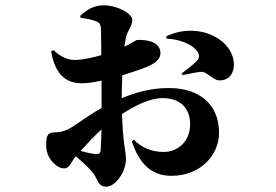

<svg xmlns="http://www.w3.org/2000/svg" viewBox="-20 -621 1040 724"><path d="M608 -475C649 -475 710 -455 727 -422C734 -408 730 -400 719 -388C710 -378 679 -355 665 -344L669 -338C687 -341 722 -350 742 -350C759 -350 785 -319 805 -318C844 -316 862 -345 862 -377C862 -441 801 -495 721 -504C674 -509 633 -497 607 -484ZM236 -133C219 -126 207 -122 189 -122C162 -122 154 -114 154 -74C154 -50 162 -26 181 -7C193 5 206 14 223 14C241 14 248 -9 266 -32C284 -16 303 0 326 25C349 49 346 83 380 83C418 83 455 23 455 -20C455 -50 444 -74 440 -191C491 -224 545 -251 593 -251C672 -251 697 -200 697 -153C697 -88 651 -48 597 -48C545 -48 508 -70 485 -94L477 -88C501 -17 541 42 626 42C738 42 806 -38 806 -120C806 -232 727 -289 617 -289C548 -289 494 -273 439 -251V-266L441 -337C482 -350 527 -364 551 -377C574 -389 586 -404 585 -423C582 -475 504 -471 496 -470C492 -469 478 -459 449 -445L455 -481C461 -506 479 -524 479 -545C479 -571 421 -601 371 -601C334 -601 308 -585 282 -561L284 -554C309 -550 329 -547 344 -540C357 -534 360 -530 361 -502L362 -413C330 -404 295 -396 269 -395C238 -394 214 -403 181 -432L173 -427C188 -337 232 -307 288 -307C309 -307 337 -311 363 -317V-289V-214C308 -183 256 -142 236 -133ZM363 -133 360 -58C359 -45 356 -38 339 -40C326 -42 307 -45 284 -52C305 -75 334 -107 363 -133Z"/></svg>

Font: Noto Serif CJK SC Black
Style: Regular
Weight: 900
Designer: Ryoko NISHIZUKA 西塚涼子 (kana & ideographs); Frank Grießhammer (Latin, Greek & Cyrillic); Wenlong ZHANG 张文龙 (bopomofo); San
Foundry: Adobe
Version: Version 2.001;hotconv 1.1.0;makeotfexe 2.6.0